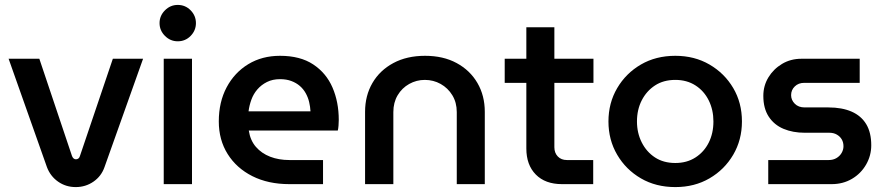

<svg xmlns="http://www.w3.org/2000/svg" viewBox="-20 -749 3609 781"><path d="M288 12Q248 12 216.5 -10Q185 -32 171 -69L15 -510H140L273 -114Q276 -107 280 -104Q284 -101 289 -101Q294 -101 298.5 -104Q303 -107 305 -114L439 -510H562L405 -69Q392 -32 360 -10Q328 12 288 12Z M646 0V-510H761V0ZM703 -581Q673 -581 651 -603Q629 -625 629 -655Q629 -685 651 -707Q673 -729 703 -729Q734 -729 755.5 -707Q777 -685 777 -655Q777 -625 755.5 -603Q734 -581 703 -581Z M1157 0Q1071 0 1006.5 -32.5Q942 -65 906 -122.5Q870 -180 870 -255Q870 -334 902 -394Q934 -454 990 -488Q1046 -522 1119 -522Q1201 -522 1254 -487Q1307 -452 1332.5 -393Q1358 -334 1358 -261Q1358 -251 1357 -238Q1356 -225 1354 -218H992Q998 -178 1021 -151.5Q1044 -125 1079 -111.5Q1114 -98 1157 -98H1294V0ZM991 -296H1243Q1242 -315 1237.5 -334Q1233 -353 1223.5 -370Q1214 -387 1199.5 -399.5Q1185 -412 1165 -419.5Q1145 -427 1119 -427Q1089 -427 1066 -415.5Q1043 -404 1027 -385.5Q1011 -367 1002.5 -343.5Q994 -320 991 -296Z M1465 0V-294Q1465 -360 1495 -411.5Q1525 -463 1580 -492.5Q1635 -522 1709 -522Q1783 -522 1837.5 -492.5Q1892 -463 1922 -411.5Q1952 -360 1952 -294V0H1838V-293Q1838 -332 1820 -361.5Q1802 -391 1772.5 -407.5Q1743 -424 1708 -424Q1674 -424 1644.5 -407.5Q1615 -391 1597.5 -361.5Q1580 -332 1580 -293V0Z M2266 0Q2198 0 2159.5 -39Q2121 -78 2121 -145V-638H2235V-150Q2235 -127 2249 -112.5Q2263 -98 2286 -98H2393V0ZM2033 -412V-510H2394V-412Z M2727 12Q2648 12 2587 -23.5Q2526 -59 2490.5 -119.5Q2455 -180 2455 -255Q2455 -330 2490.5 -390.5Q2526 -451 2587 -486.5Q2648 -522 2727 -522Q2805 -522 2866 -486.5Q2927 -451 2962.5 -391Q2998 -331 2998 -255Q2998 -180 2962.5 -119.5Q2927 -59 2866 -23.5Q2805 12 2727 12ZM2727 -86Q2774 -86 2809 -108.5Q2844 -131 2863 -169Q2882 -207 2882 -255Q2882 -302 2863 -340.5Q2844 -379 2809 -401.5Q2774 -424 2727 -424Q2679 -424 2644.5 -401.5Q2610 -379 2590.5 -341Q2571 -303 2571 -255Q2571 -208 2590.5 -169.5Q2610 -131 2644.5 -108.5Q2679 -86 2727 -86Z M3105 0V-98H3351Q3369 -98 3382.5 -106Q3396 -114 3403.5 -127Q3411 -140 3411 -154Q3411 -170 3404 -182Q3397 -194 3384 -201.5Q3371 -209 3354 -209H3254Q3205 -209 3167 -225Q3129 -241 3107 -274.5Q3085 -308 3085 -359Q3085 -400 3105.5 -434Q3126 -468 3161 -489Q3196 -510 3240 -510H3477V-412H3251Q3228 -412 3213 -397.5Q3198 -383 3198 -362Q3198 -342 3213 -327Q3228 -312 3253 -312H3350Q3405 -312 3444 -295Q3483 -278 3503.5 -244Q3524 -210 3524 -158Q3524 -116 3503 -79.5Q3482 -43 3445.5 -21.5Q3409 0 3363 0Z"/></svg>

Font: MuseoModerno Thin Medium
Style: Regular
Weight: 500
Version: Version 1.003